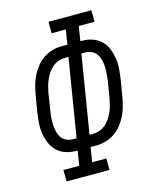

<svg xmlns="http://www.w3.org/2000/svg" viewBox="-111 -812 722 888"><g transform="rotate(-15 250.0 -367.5)"><path d="M97 0 96 -55H172L183 -125H175Q149 -125 125.5 -133Q102 -141 85 -157.5Q68 -174 58.5 -196.5Q49 -219 45 -243.5Q41 -268 43 -294Q45 -320 49 -346L62 -424Q66 -447 72 -469Q78 -491 88.5 -512Q99 -533 114 -552Q129 -571 149.5 -584.5Q170 -598 192.5 -604Q215 -610 237 -610H264L275 -680H207V-735H412L413 -680H337L326 -610H334Q360 -610 383.5 -602Q407 -594 424.5 -577.5Q442 -561 451 -538.5Q460 -516 464 -491.5Q468 -467 466 -441Q464 -415 460 -389L447 -311Q443 -288 437 -266Q431 -244 420.5 -223Q410 -202 395 -183Q380 -164 359.5 -150.5Q339 -137 316.5 -131Q294 -125 272 -125H245L234 -55H302V0ZM176 -181H193L254 -554H236Q221 -554 205.5 -548.5Q190 -543 177 -532Q164 -521 154.5 -506.5Q145 -492 138.5 -477Q132 -462 128 -446.5Q124 -431 121 -415L109 -337Q106 -320 104.5 -303Q103 -286 104 -269.5Q105 -253 108.5 -237Q112 -221 120.5 -208Q129 -195 144 -188Q159 -181 176 -181ZM255 -181H273Q288 -181 303.5 -186.5Q319 -192 332 -203Q345 -214 354.5 -228.5Q364 -243 370.5 -258Q377 -273 381 -288.5Q385 -304 388 -320L401 -398Q403 -415 404.5 -432Q406 -449 405.5 -465.5Q405 -482 401 -498Q397 -514 388.5 -527Q380 -540 365 -547Q350 -554 333 -554H316Z"/></g></svg>

Font: Iosevka Curly Slab Light
Style: Italic
Weight: 300
Italic angle: -9°
Monospace: yes
Designer: Belleve Invis
Foundry: Belleve Invis
Version: Version 22.1.2; ttfautohint (v1.8.4)